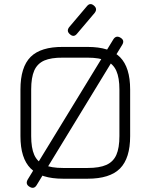

<svg xmlns="http://www.w3.org/2000/svg" viewBox="-20 -874 736 939"><path d="M322 -706.5C322 -706.5 322 -706.5 322 -706.5C309.5 -717 308.5 -728.5 318.5 -741.5C318.5 -741.5 318.5 -741.5 318.5 -741.5C318.5 -741.5 404.5 -843 404.5 -843C415 -856.5 427 -857.5 439.5 -846.5C439.5 -846.5 439.5 -846.5 439.5 -846.5C452 -836 453 -824 443 -811C443 -811 443 -811 443 -811C443 -811 357 -709.5 357 -709.5C346.5 -696 334.5 -695 322 -706.5ZM408.5 0C408.5 0 288.5 0 288.5 0C216 0 163.5 -16.5 130 -50C96.5 -83.5 80 -136 80 -208.5C80 -208.5 80 -208.5 80 -208.5C80 -208.5 80 -436.5 80 -436.5C80 -509.5 96.5 -562.5 130 -596C163.5 -629 216 -645 287.5 -644.5C287.5 -644.5 287.5 -644.5 287.5 -644.5C287.5 -644.5 408.5 -644.5 408.5 -644.5C481 -644.5 533.5 -628 567 -594.5C600 -561 616.5 -508.5 616.5 -436C616.5 -436 616.5 -436 616.5 -436C616.5 -436 616.5 -208.5 616.5 -208.5C616.5 -136 600 -83.5 567 -50C533.5 -16.5 481 0 408.5 0C408.5 0 408.5 0 408.5 0ZM288.5 -52.5C288.5 -52.5 288.5 -52.5 288.5 -52.5C288.5 -52.5 408.5 -52.5 408.5 -52.5C447 -52.5 477.5 -57.5 500 -67.5C522.5 -77.5 539 -94 549 -116.5C559 -139 564 -170 564 -208.5C564 -208.5 564 -208.5 564 -208.5C564 -208.5 564 -436 564 -436C564 -474.5 559 -505 549 -527.5C539 -550 522.5 -566.5 500 -577C477.5 -587 447 -592 408.5 -592C408.5 -592 408.5 -592 408.5 -592C408.5 -592 287.5 -592 287.5 -592C249 -592.5 219 -587.5 196.5 -578C174 -568 157.5 -551.5 147.5 -529C137.5 -506 132.5 -475 132.5 -436.5C132.5 -436.5 132.5 -436.5 132.5 -436.5C132.5 -436.5 132.5 -208.5 132.5 -208.5C132.5 -170 137.5 -139 147.5 -116.5C157.5 -94 174 -77.5 196.5 -67.5C219 -57.5 250 -52.5 288.5 -52.5ZM124.5 39.5C124.5 39.5 124.5 39.5 124.5 39.5C110 31 107 19 115.5 4C115.5 4 115.5 4 115.5 4C115.5 4 534 -681 534 -681C543 -695.5 555 -698.5 569.5 -689.5C569.5 -689.5 569.5 -689.5 569.5 -689.5C584 -681 586.5 -669 577.5 -654.5C577.5 -654.5 577.5 -654.5 577.5 -654.5C577.5 -654.5 159.5 31 159.5 31C151 45.5 139 48.5 124.5 39.5Z"/></svg>

Font: Jura-Fortis-Regular
Style: Regular
Weight: 500
Designer: Daniel Johnson, Alexei Vanyashin, Mirko Velimirovic
Foundry: Daniel Johnson
Version: ""